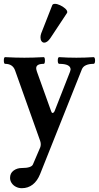

<svg xmlns="http://www.w3.org/2000/svg" viewBox="-46 -718 519 1008"><path d="M6.8 215.8Q6.8 191.4 25.1 177.7Q43.5 164.1 67.9 164.1Q119.1 164.1 127 145L165 56.2Q168 49.3 168 39.1Q168 30.8 165 22L33.2 -348.1Q21 -382.8 -19 -382.8Q-25.9 -382.8 -25.9 -400.4Q-25.9 -418 -19 -418Q37.6 -415 82 -415Q126.5 -415 183.1 -418Q189.9 -418 189.9 -400.4Q189.9 -382.8 183.1 -382.8Q144 -382.8 144 -359.9Q144 -353.5 147.9 -341.8L222.2 -134.8Q224.1 -129.4 225.8 -127.2Q227.5 -125 230 -125Q232.9 -125 236.1 -127.9Q239.3 -130.9 241.2 -136.2L321.8 -341.8Q323.7 -347.7 324.7 -353Q324.7 -382.8 265.1 -382.8Q257.3 -382.8 257.3 -400.4Q257.3 -418 265.1 -418Q308.6 -415 355 -415Q401.4 -415 444.8 -418Q453.1 -418 453.1 -400.4Q453.1 -382.8 444.8 -382.8Q421.4 -382.8 405.5 -375.7Q389.6 -368.7 383.8 -354L165 194.8Q150.4 231.9 125.7 251Q101.1 270 68.8 270Q51.8 270 37.6 262.7Q23.4 255.4 15.1 242.9Q6.8 230.5 6.8 215.8ZM218.3 -517.6Q210.4 -505.9 202.1 -500Q193.8 -494.1 186.5 -494.1Q177.7 -494.1 172.1 -501.7Q166.5 -509.3 166.5 -521.5Q166.5 -532.7 170.4 -543L228 -689.9Q230.5 -697.8 242.7 -697.8Q253.9 -697.8 269.3 -690.7Q284.7 -683.6 295.9 -673.6Q307.1 -663.6 307.1 -654.8Q307.1 -651.4 305.2 -648.9Z"/></svg>

Font: JuniusX
Style: Bold
Weight: 700
Designer: Peter S. Baker
Foundry: Briery Creek Software
Version: Version 1.004